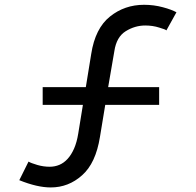

<svg xmlns="http://www.w3.org/2000/svg" viewBox="-20 -786 837 821"><path d="M734.5 -733.5 691.5 -656Q688.5 -660 661 -668Q633 -677 601 -677Q557 -677 517.5 -652.5Q478 -628 469 -567.5L442.5 -413.5H660.5V-337.5H430L407.5 -201Q389.5 -88 331 -36.5Q273 15.5 197 15.5Q139 15.5 62.5 -15.5L102 -95Q107.5 -91.5 117.2 -88Q127 -84.5 140 -80.5Q166 -73 192.5 -73Q214.5 -73 234 -81.2Q253.5 -89.5 269.2 -106.8Q285 -124 296.8 -150.8Q308.5 -177.5 314.5 -214.5L334.5 -337.5H162.5V-413.5H347L370 -555Q387 -665 450.5 -715.5Q513 -765.5 596 -765.5Q638 -765.5 676.5 -755Q695.5 -750 710 -744.5Q724.5 -739 734.5 -733.5Z"/></svg>

Font: Russisch Sans Medium
Style: Regular
Weight: 500
Width: 4
Designer: Michael Sharanda (font) & Cristiano Sobral (main changes)
Foundry: Michael Sharanda
Version: Version 2.00;September 8, 2020;FontCreator 13.0.0.2681 64-bi